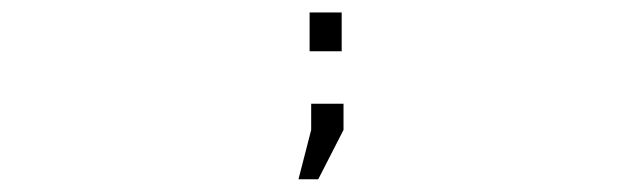

<svg xmlns="http://www.w3.org/2000/svg" viewBox="-20 -235 1017 304"><path d="M472.7 -70.8H523.9V-29.3L483.9 48.8H452.6L472.7 -29.3ZM470.2 -215.3H521V-153.8H470.2Z"/></svg>

Font: BabelStone Maritime
Style: Regular
Weight: 400
Designer: Andrew West
Foundry: BabelStone
Version: Version 0.001;February 23, 2018